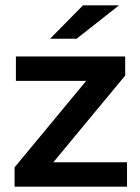

<svg xmlns="http://www.w3.org/2000/svg" viewBox="-20 -704 529 724"><path d="M459 -92V0H35V-73L305 -399H40V-491H452V-419L181 -92ZM293 -684H429L269 -558H169Z"/></svg>

Font: Montserrat Ace
Style: Bold
Weight: 600
Designer: Julieta Ulanovsky
Foundry: Julieta Ulanovsky
Version: Version 1